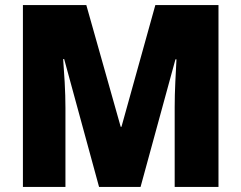

<svg xmlns="http://www.w3.org/2000/svg" viewBox="-20 -734 948 754"><path d="M369 0 232 -502H228Q231 -465 234 -411.5Q237 -358 237 -310V0H70V-714H319L454 -236H457L590 -714H838V0H666V-313Q666 -359 668.5 -412Q671 -465 673 -501H669L532 0Z"/></svg>

Font: Noto Sans Lao Looped SemiCondensed Black
Style: Regular
Weight: 900
Width: 4
Designer: Mark Frömberg, Ben Mitchell
Foundry: The Fontpad Ltd
Version: Version 1.002; ttfautohint (v1.8.4.7-5d5b)